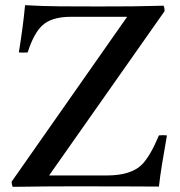

<svg xmlns="http://www.w3.org/2000/svg" viewBox="-20 -722 696 743"><path d="M617 -679 170 -43H393Q488 -43 530 -86Q562 -119 595 -198Q611 -200 626 -198Q615 -136 607 -86.5Q599 -37 595 0Q580 0 502.5 -0.5Q425 -1 276 -1Q197 -1 151 -0.5Q105 0 78 0.5Q51 1 29 1Q25 -8 25 -19L472 -657H254Q178 -657 142 -622Q110 -591 87 -519Q71 -518 53 -519Q61 -569 67 -614Q73 -659 77 -702Q142 -698 212.5 -697.5Q283 -697 362 -697Q443 -697 491.5 -697.5Q540 -698 568 -699Q596 -700 613 -700Q615 -696 616 -690.5Q617 -685 617 -679Z"/></svg>

Font: Tiro Devanagari Marathi
Style: Regular
Weight: 400
Designer: Devanagari: John Hudson & Fiona Ross. Latin: John Hudson.
Foundry: Tiro Typeworks Ltd.
Version: Version 1.52